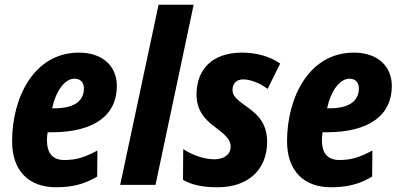

<svg xmlns="http://www.w3.org/2000/svg" viewBox="-20 -780 1685 810"><path d="M216 10C285 10 336 -3 390 -35L391 -145C337 -116 301 -105 252 -105C203 -105 178 -132 178 -190C178 -200 179 -211 181 -222H198C376 -222 473 -293 473 -417C473 -502 412 -558 313 -558C123 -558 31 -368 31 -184C31 -60 101 10 216 10ZM200 -323C216 -398 254 -448 294 -448C320 -448 334 -432 334 -407C334 -361 303 -323 209 -323Z M487 0H636L797 -760H649Z M899 10C1027 10 1106 -64 1107 -180C1107 -253 1075 -293 1018 -332C973 -364 961 -378 961 -401C961 -430 980 -445 1006 -445C1036 -445 1076 -430 1109 -405L1162 -512C1118 -542 1063 -558 1001 -558C875 -558 810 -487 809 -383C809 -323 834 -282 891 -241C943 -203 953 -184 953 -161C953 -124 919 -108 886 -108C844 -108 796 -123 753 -151L752 -21C790 0 833 10 899 10Z M1376 10C1445 10 1496 -3 1550 -35L1551 -145C1497 -116 1461 -105 1412 -105C1363 -105 1338 -132 1338 -190C1338 -200 1339 -211 1341 -222H1358C1536 -222 1633 -293 1633 -417C1633 -502 1572 -558 1473 -558C1283 -558 1191 -368 1191 -184C1191 -60 1261 10 1376 10ZM1360 -323C1376 -398 1414 -448 1454 -448C1480 -448 1494 -432 1494 -407C1494 -361 1463 -323 1369 -323Z"/></svg>

Font: Noto Sans Display SemiCondensed Extra
Style: Italic
Weight: 800
Width: 4
Italic angle: -12°
Designer: Monotype Design Team
Foundry: Monotype Imaging Inc.
Version: Version 1.900